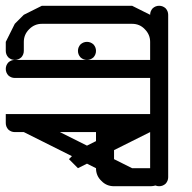

<svg xmlns="http://www.w3.org/2000/svg" viewBox="-645 -645 665 665"><path d="M-187.5 0Q-296.9 -54.7 -625 -218.8Q-625 -226.6 -625 -250Q-562.5 -250 -375 -250Q-362.3 -250 -352.5 -241.2Q-343.8 -231.4 -343.8 -218.8Q-343.8 -206.1 -352.5 -196.3Q-362.3 -187.5 -375 -187.5Q-395.5 -187.5 -437.5 -187.5Q-375 -156.2 -187.5 -62.5Q-171.9 -62.5 -125 -62.5Q-125 -132.8 -125 -343.8Q-125 -356.4 -116.2 -366.2Q-106.4 -375 -93.8 -375Q-81.1 -375 -71.3 -366.2Q-62.5 -356.4 -62.5 -343.8Q-62.5 -250 -62.5 -62.5Q-62.5 -36.1 -81.1 -18.6Q-98.6 0 -125 0Q-145.5 0 -187.5 0Z M-93.8 -312.5Q-106.4 -312.5 -116.2 -321.3Q-125 -331.1 -125 -343.8Q-125 -395.5 -125 -500Q-125 -525.4 -143.6 -543.9Q-161.1 -562.5 -187.5 -562.5Q-292 -562.5 -500 -562.5Q-525.4 -562.5 -543.9 -543.9Q-562.5 -525.4 -562.5 -500Q-562.5 -489.3 -562.5 -468.8Q-562.5 -456.1 -571.3 -446.3Q-581.1 -437.5 -593.8 -437.5Q-606.4 -437.5 -616.2 -446.3Q-625 -456.1 -625 -468.8Q-625 -479.5 -625 -500Q-617.2 -515.6 -593.8 -562.5Q-585.9 -570.3 -562.5 -593.8Q-546.9 -601.6 -500 -625Q-421.9 -625 -187.5 -625Q-171.9 -617.2 -125 -593.8Q-117.2 -585.9 -93.8 -562.5Q-85.9 -546.9 -62.5 -500Q-62.5 -460.9 -62.5 -343.8Q-62.5 -331.1 -71.3 -321.3Q-81.1 -312.5 -93.8 -312.5Z M-250 0Q-276.4 0 -293.9 -18.6Q-312.5 -36.1 -312.5 -62.5Q-312.5 -104.5 -312.5 -187.5Q-382.8 -187.5 -593.8 -187.5Q-606.4 -187.5 -616.2 -196.3Q-625 -206.1 -625 -218.8Q-625 -231.4 -616.2 -241.2Q-606.4 -250 -593.8 -250Q-500 -250 -312.5 -250Q-286.1 -250 -268.6 -231.4Q-250 -212.9 -250 -187.5Q-250 -145.5 -250 -62.5Q-218.8 -62.5 -125 -62.5Q-125 -132.8 -125 -343.8Q-125 -356.4 -116.2 -366.2Q-106.4 -375 -93.8 -375Q-81.1 -375 -71.3 -366.2Q-62.5 -356.4 -62.5 -343.8Q-62.5 -250 -62.5 -62.5Q-62.5 -36.1 -81.1 -18.6Q-98.6 0 -125 0Q-167 0 -250 0Z M-375 -62.5Q-382.8 -70.3 -406.2 -93.8Q-398.4 -101.6 -375 -125Q-312.5 -156.2 -125 -250Q-125 -273.4 -125 -343.8Q-125 -356.4 -116.2 -366.2Q-106.4 -375 -93.8 -375Q-81.1 -375 -71.3 -366.2Q-62.5 -356.4 -62.5 -343.8Q-62.5 -301.8 -62.5 -218.8Q-140.6 -179.7 -375 -62.5Z M-343.8 -187.5Q-356.4 -187.5 -366.2 -196.3Q-375 -206.1 -375 -218.8Q-375 -231.4 -366.2 -241.2Q-356.4 -250 -343.8 -250Q-270.5 -250 -125 -250Q-125 -273.4 -125 -343.8Q-125 -356.4 -116.2 -366.2Q-106.4 -375 -93.8 -375Q-81.1 -375 -71.3 -366.2Q-62.5 -356.4 -62.5 -343.8Q-62.5 -312.5 -62.5 -250Q-62.5 -223.6 -81.1 -206.1Q-98.6 -187.5 -125 -187.5Q-198.2 -187.5 -343.8 -187.5Z M-343.8 -437.5Q-356.4 -437.5 -366.2 -446.3Q-375 -456.1 -375 -468.8Q-375 -481.4 -366.2 -491.2Q-356.4 -500 -343.8 -500Q-331.1 -500 -321.3 -491.2Q-312.5 -481.4 -312.5 -468.8Q-312.5 -456.1 -321.3 -446.3Q-331.1 -437.5 -343.8 -437.5ZM-93.8 -312.5Q-106.4 -312.5 -116.2 -321.3Q-125 -331.1 -125 -343.8Q-125 -426.8 -125 -593.8Q-125 -606.4 -116.2 -616.2Q-106.4 -625 -93.8 -625Q-81.1 -625 -71.3 -616.2Q-62.5 -606.4 -62.5 -593.8Q-62.5 -510.7 -62.5 -343.8Q-62.5 -331.1 -71.3 -321.3Q-81.1 -312.5 -93.8 -312.5Z M-93.8 0Q-106.4 0 -116.2 -8.8Q-125 -18.6 -125 -31.2Q-125 -135.7 -125 -343.8Q-125 -356.4 -116.2 -366.2Q-106.4 -375 -93.8 -375Q-81.1 -375 -71.3 -366.2Q-62.5 -356.4 -62.5 -343.8Q-62.5 -239.3 -62.5 -31.2Q-62.5 -18.6 -71.3 -8.8Q-81.1 0 -93.8 0Z M-93.8 -312.5Q-106.4 -312.5 -116.2 -321.3Q-125 -331.1 -125 -343.8Q-125 -354.5 -125 -375Q-242.2 -375 -593.8 -375Q-606.4 -375 -616.2 -383.8Q-625 -393.6 -625 -406.2Q-625 -418.9 -616.2 -428.7Q-606.4 -437.5 -593.8 -437.5Q-437.5 -437.5 -125 -437.5Q-98.6 -437.5 -81.1 -418.9Q-62.5 -400.4 -62.5 -375Q-62.5 -364.3 -62.5 -343.8Q-62.5 -331.1 -71.3 -321.3Q-81.1 -312.5 -93.8 -312.5Z"/></svg>

Font: conwrite
Style: Regular
Weight: 400
Designer: Willllllliam
Version: 1.0